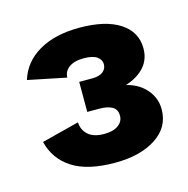

<svg xmlns="http://www.w3.org/2000/svg" viewBox="-60 -651 418 426"><g transform="rotate(-15 149.5 -438.0)"><path d="M156 -283Q93 -283 58 -305.5Q23 -328 13 -369L99 -391Q100 -373 112.5 -362Q125 -351 149 -351Q170 -351 181.5 -359.5Q193 -368 193 -381Q193 -396 182 -402Q171 -408 153 -408H125V-477H155Q171 -477 179.5 -483.5Q188 -490 188 -501Q188 -511 178.5 -518Q169 -525 148 -525Q126 -525 114 -516Q102 -507 102 -493L14 -511Q26 -550 63 -571.5Q100 -593 156 -593Q216 -593 249 -571.5Q282 -550 282 -512Q282 -482 260 -463Q238 -444 200 -438V-447Q241 -444 263.5 -422.5Q286 -401 286 -371Q286 -330 250 -306.5Q214 -283 156 -283Z"/></g></svg>

Font: Rokkitt SemiBold ExtraBold
Style: Regular
Weight: 800
Version: Version 3.103